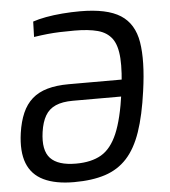

<svg xmlns="http://www.w3.org/2000/svg" viewBox="-52 -750 716 809"><g transform="rotate(-5 306.5 -345.5)"><path d="M229 12Q151 12 101 -12Q51 -36 31.5 -86Q12 -136 23 -214Q30 -262 45.5 -297.5Q61 -333 87 -356Q113 -379 151.5 -390Q190 -401 242 -401H517L503 -330H253Q209 -330 180.5 -317.5Q152 -305 136.5 -278.5Q121 -252 115 -210Q104 -133 136 -99Q168 -65 244 -65Q309 -65 351 -89.5Q393 -114 419 -175Q445 -236 460 -345Q472 -435 468.5 -490.5Q465 -546 444 -574.5Q423 -603 384 -613.5Q345 -624 286 -624Q250 -624 223.5 -623Q197 -622 172 -619.5Q147 -617 114 -612L116 -677Q139 -685 171.5 -691Q204 -697 242 -700Q280 -703 316 -703Q430 -703 487 -666.5Q544 -630 557 -551Q570 -472 552 -345Q538 -243 514.5 -174.5Q491 -106 453.5 -65Q416 -24 361 -6Q306 12 229 12Z"/></g></svg>

Font: Exo 2
Style: Italic
Weight: 400
Italic angle: -8°
Designer: Natanael Gama
Foundry: Natanael Gama
Version: Version 2.010